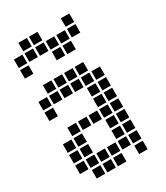

<svg xmlns="http://www.w3.org/2000/svg" viewBox="-164 -717 678 784"><g transform="rotate(-30 175.0 -325.0)"><path d="M5 -95V-55H45V-95ZM5 -145V-105H45V-145ZM5 -195V-155H45V-195ZM55 -245V-205H95V-245ZM55 -195V-155H95V-195ZM55 -145V-105H95V-145ZM55 -95V-55H95V-95ZM55 -45V-5H95V-45ZM105 -95V-55H145V-95ZM155 -95V-55H195V-95ZM155 -45V-5H195V-45ZM105 -45V-5H145V-45ZM205 -95V-55H245V-95ZM205 -145V-105H245V-145ZM205 -195V-155H245V-195ZM205 -245V-205H245V-245ZM205 -295V-255H245V-295ZM255 -45V-5H295V-45ZM255 -95V-55H295V-95ZM255 -145V-105H295V-145ZM255 -195V-155H295V-195ZM255 -245V-205H295V-245ZM255 -295V-255H295V-295ZM205 -345V-305H245V-345ZM205 -395V-355H245V-395ZM255 -395V-355H295V-395ZM255 -345V-305H295V-345ZM205 -445V-405H245V-445ZM155 -445V-405H195V-445ZM105 -445V-405H145V-445ZM55 -445V-405H95V-445ZM5 -395V-355H45V-395ZM105 -245V-205H145V-245ZM155 -245V-205H195V-245ZM5 -345V-305H45V-345ZM55 -395V-355H95V-395ZM105 -395V-355H145V-395ZM155 -395V-355H195V-395ZM5 -545V-505H45V-545ZM5 -595V-555H45V-595ZM55 -645V-605H95V-645ZM55 -595V-555H95V-595ZM105 -595V-555H145V-595ZM105 -645V-605H145V-645ZM155 -595V-555H195V-595ZM155 -545V-505H195V-545ZM205 -545V-505H245V-545ZM205 -595V-555H245V-595ZM255 -645V-605H295V-645ZM255 -595V-555H295V-595Z"/></g></svg>

Font: Nose Transport 13 Square
Style: Regular
Weight: 400
Designer: Nico Rohrbach
Foundry: Nose
Version: Version 1.400;Glyphs 3.2.3 (3260)